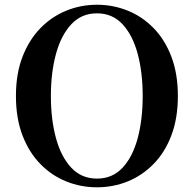

<svg xmlns="http://www.w3.org/2000/svg" viewBox="-20 -779 825 818"><path d="M393.1 19Q324.2 19 262 -6.1Q199.7 -31.2 151.6 -80.6Q103.5 -129.9 75.7 -202.4Q47.9 -274.9 47.9 -370.1Q47.9 -464.4 75.7 -536.6Q103.5 -608.9 151.6 -658.4Q199.7 -708 262 -733.4Q324.2 -758.8 393.1 -758.8Q461.9 -758.8 524.2 -733.6Q586.4 -708.5 634.5 -659.2Q682.6 -609.9 710.2 -537.4Q737.8 -464.8 737.8 -370.1Q737.8 -275.4 710.4 -202.9Q683.1 -130.4 635 -81.1Q586.9 -31.7 524.7 -6.3Q462.4 19 393.1 19ZM393.1 -18.1Q459 -18.1 502.2 -64.5Q545.4 -110.8 566.7 -190.4Q587.9 -270 587.9 -370.1Q587.9 -469.7 566.7 -549.3Q545.4 -628.9 502.2 -675.5Q459 -722.2 393.1 -722.2Q327.1 -722.2 283.7 -675.5Q240.2 -628.9 218.5 -549.3Q196.8 -469.7 196.8 -370.1Q196.8 -270 218.5 -190.4Q240.2 -110.8 283.7 -64.5Q327.1 -18.1 393.1 -18.1Z"/></svg>

Font: Source Han Serif TW
Style: Bold
Weight: 700
Designer: Ryoko NISHIZUKA Ë•øÂ°öÊ∂ºÂ≠ê (kana & ideographs); Frank Grie√ühammer (Latin, Greek & Cyrillic); Wenlong ZHANG Âº†ÊñáÈæô 
Foundry: Adobe
Version: Version 2.003;hotconv 1.1.1;makeotfexe 2.6.0